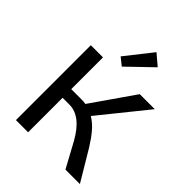

<svg xmlns="http://www.w3.org/2000/svg" viewBox="-251 -1054 1193 1193"><g transform="rotate(45 345.5 -458.0)"><path d="M542 -201 662 0H535L447 -162Q369 -303 267 -303H207V0H100V-658H207V-379H298Q318 -379 334 -376L530 -658H662L411 -347Q449 -324 480 -287.5Q511 -251 542 -201ZM280 -740 419 -916 491 -855 330 -700Z"/></g></svg>

Font: Ysabeau Semibold
Style: Regular
Weight: 600
Designer: Christian Thalmann (Catharsis Fonts)
Version: Version 0.003